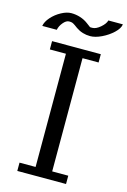

<svg xmlns="http://www.w3.org/2000/svg" viewBox="-139 -1014 712 1073"><g transform="rotate(15 216.5 -478.0)"><path d="M433 -950H349Q344 -930 319 -908.5Q294 -887 273 -887Q265 -887 262 -887Q259 -887 253.5 -892Q248 -897 236 -905Q216 -920 191 -928Q166 -936 139 -936Q113 -936 81.5 -919Q50 -902 27 -876Q4 -850 0 -825H84Q88 -847 105 -867.5Q122 -888 139 -888Q150 -888 156.5 -886Q163 -884 174.5 -876Q186 -868 191 -864Q227 -839 273 -839Q302 -839 338.5 -856.5Q375 -874 402.5 -900Q430 -926 433 -950ZM357 -757H75V-709H168V-54H75V-6H357V-54H264V-709H357Z"/></g></svg>

Font: LXGW Marker Gothic
Style: Regular
Weight: 400
Version: Version 1.001